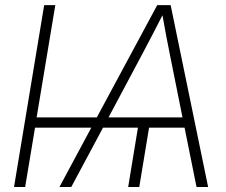

<svg xmlns="http://www.w3.org/2000/svg" viewBox="-20 -748 905 768"><path d="M201.2 -727.5 126.5 -278.3H367.2L608.9 -727.5H662.6L812.5 0H766.1L718.3 -237.3H576.2L537.1 0H492.7L531.7 -237.3H392.1L265.1 0H217.8L345.2 -237.3H120.1L80.6 0H36.1L156.7 -727.5ZM414.1 -278.3H710L661.1 -522Q653.8 -558.6 646 -598.4Q638.2 -638.2 629.9 -687Q605 -638.2 584.2 -598.4Q563.5 -558.6 543.9 -522Z"/></svg>

Font: Inter Display ExtraLight
Style: Italic
Weight: 200
Italic angle: -9.39999°
Designer: Rasmus Andersson
Foundry: rsms
Version: Version 4.000;git-a52131595